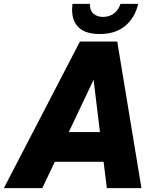

<svg xmlns="http://www.w3.org/2000/svg" viewBox="-68 -979 808 999"><path d="M668 0H488L471 -137H217L152 0H-48L348 -763H542ZM419 -564 290 -292H452ZM307 -929Q307 -939 309 -959H400Q399 -925 418 -908Q437 -891 468 -891Q500 -891 524 -908.5Q548 -926 559 -959H651Q634 -886 583 -844Q532 -802 452 -802Q378 -802 342.5 -835Q307 -868 307 -929Z"/></svg>

Font: Open Sauce One Black Italic
Style: Regular
Weight: 900
Italic angle: -10°
Designer: Alfredo Marco Pradil
Foundry: Creative Sauce Fz LLC
Version: Version 1.477